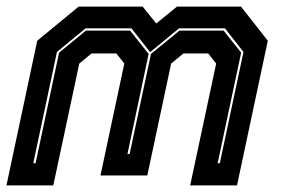

<svg xmlns="http://www.w3.org/2000/svg" viewBox="-22 -560 849 580"><path d="M-2.5 0 90.5 -437 215.5 -540H409L450 -489L512.5 -540H706L787 -437L694 0H552.5L631 -368L607 -398.5H532L495 -368L423 -30H281.5L353.5 -368L329.5 -398.5H254.5L217.5 -368L139 0ZM78.5 -67H85.5L156.5 -401L237.5 -467.5H371L427 -397L363 -94.5H369.5L434 -397L520 -467.5H653.5L706.5 -401L635.5 -67H642L713.5 -403L657.5 -474.5H519L431.5 -402.5L375 -474.5H236.5L150 -403Z"/></svg>

Font: Tourney Thin ExtraBold
Style: Italic
Weight: 800
Italic angle: -12°
Version: Version 1.015